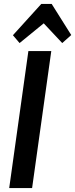

<svg xmlns="http://www.w3.org/2000/svg" viewBox="-20 -961 384 981"><path d="M242 -700 144 0H27L125 -700ZM46 -781 191 -941H244L344 -782L298 -741L177 -870H238L80 -741Z"/></svg>

Font: Pathway Extreme Condensed SemiBold
Style: Italic
Weight: 600
Width: 3
Italic angle: -8°
Version: Version 1.001;gftools[0.9.26]